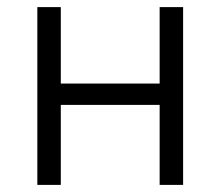

<svg xmlns="http://www.w3.org/2000/svg" viewBox="-20 -520 620 540"><path d="M429 -225H151V0H85V-500H151V-285H429V-500H495V0H429Z"/></svg>

Font: Retni Sans
Style: Regular
Weight: 400
Designer: Vitaly Kuzmin
Foundry: ParaType Ltd.
Version: Version 1.00;March 2, 2019;FontCreator 11.5.0.2425 64-bit; t